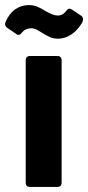

<svg xmlns="http://www.w3.org/2000/svg" viewBox="-32 -734 346 754"><path d="M69 -17V-497Q69 -514 86 -514H193Q210 -514 210 -497V-17Q210 0 193 0H86Q69 0 69 -17ZM130 -607Q116 -616 108 -619.5Q100 -623 91 -623Q68 -623 54 -606Q48 -597 40 -597Q35 -597 31 -601L-4 -625Q-12 -631 -12 -639Q-12 -645 -10 -648Q4 -681 28 -697.5Q52 -714 81 -714Q98 -714 112.5 -708.5Q127 -703 146 -691Q177 -673 194 -673Q215 -673 228 -691Q234 -700 241 -700Q246 -700 251 -696L287 -672Q294 -667 294 -658Q294 -650 288 -641Q270 -612 245.5 -597Q221 -582 196 -582Q178 -582 163.5 -588.5Q149 -595 130 -607Z"/></svg>

Font: Barlow
Style: Bold
Weight: 700
Designer: Jeremy Tribby
Foundry: Jeremy Tribby
Version: Version 1.101 August 23, 2024